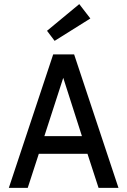

<svg xmlns="http://www.w3.org/2000/svg" viewBox="-20 -915 620 935"><path d="M23 0 239 -650H341L557 0H460L406 -166H169L115 0ZM196 -252H379L288 -536ZM246 -716 209 -765 366 -895 420 -825Z"/></svg>

Font: Sometype Mono Medium
Style: Regular
Weight: 500
Monospace: yes
Designer: Ryoichi Tsunekawa
Foundry: Dharma Type
Version: Version 1.000; ttfautohint (v1.8.3)